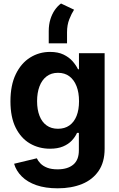

<svg xmlns="http://www.w3.org/2000/svg" viewBox="-20 -841 668 1077"><path d="M303.7 215.3Q234.9 215.3 184.3 197.8Q133.8 180.2 102.3 148.9Q70.8 117.7 59.1 77.6L186.5 46.9Q193.4 62 207.5 76.4Q221.7 90.8 245.1 99.9Q268.6 108.9 303.2 108.9Q358.9 108.9 390.6 82.8Q422.4 56.6 422.4 2.4V-95.7H412.1Q401.9 -72.8 382.8 -52.5Q363.8 -32.2 333.7 -19.5Q303.7 -6.8 260.7 -6.8Q198.2 -6.8 147.9 -36.1Q97.7 -65.4 68.1 -124.5Q38.6 -183.6 38.6 -272.5Q38.6 -363.3 68.6 -425Q98.6 -486.8 149.2 -518.3Q199.7 -549.8 260.7 -549.8Q305.7 -549.8 336.4 -534.9Q367.2 -520 387 -497.6Q406.7 -475.1 417.5 -452.6H422.9V-542.5H566.9V-6.3Q566.9 68.4 533.2 117.7Q499.5 167 440.2 191.2Q380.9 215.3 303.7 215.3ZM305.2 -118.7Q342.8 -118.7 369.1 -137.2Q395.5 -155.8 409.4 -190.4Q423.3 -225.1 423.3 -273.4Q423.3 -321.8 409.4 -357.4Q395.5 -393.1 369.4 -412.8Q343.3 -432.6 305.2 -432.6Q267.6 -432.6 241.2 -412.4Q214.8 -392.1 201.4 -356.2Q188 -320.3 188 -273.4Q188 -226.1 201.7 -191.2Q215.3 -156.2 241.5 -137.5Q267.6 -118.7 305.2 -118.7ZM253.4 -598.1V-666Q253.4 -703.1 262.7 -732.9Q272 -762.7 287.6 -785.2Q303.2 -807.6 322.3 -821.3L395.5 -786.6Q381.3 -765.1 368.7 -732.9Q356 -700.7 356 -660.2V-598.1Z"/></svg>

Font: Inter 16pt
Style: Bold
Weight: 700
Version: Version 4.001;git-66647c0bb